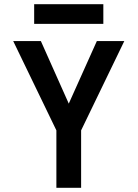

<svg xmlns="http://www.w3.org/2000/svg" viewBox="-20 -896 656 916"><path d="M249 0V-274L43 -700H175L332 -348H284L442 -700H573L367 -274V0ZM143 -782V-876H473V-782Z"/></svg>

Font: Overpass Mono
Style: Bold
Weight: 700
Monospace: yes
Designer: Delve Withrington, Dave Bailey
Foundry: Delve Fonts LLC
Version: Version 4.000